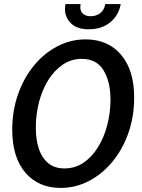

<svg xmlns="http://www.w3.org/2000/svg" viewBox="-20 -907 695 941"><path d="M278 14Q168 14 104 -61.2Q40 -136.5 40 -271Q40 -364.5 68.5 -445.2Q97 -526 146.8 -586.2Q196.5 -646.5 261.5 -680.2Q326.5 -714 399.5 -714Q509 -714 573.2 -638.8Q637.5 -563.5 637.5 -429Q637.5 -335 609 -254.5Q580.5 -174 530.5 -113.8Q480.5 -53.5 415.5 -19.8Q350.5 14 278 14ZM296 -81.5Q347.5 -81.5 388.8 -109.2Q430 -137 459.8 -184.8Q489.5 -232.5 505.5 -293.2Q521.5 -354 521.5 -419.5Q521.5 -506 487.5 -562.2Q453.5 -618.5 380.5 -618.5Q329.5 -618.5 288 -590.5Q246.5 -562.5 216.8 -515Q187 -467.5 171.2 -406.8Q155.5 -346 155.5 -280.5Q155.5 -223 170.2 -178.2Q185 -133.5 216.2 -107.5Q247.5 -81.5 296 -81.5ZM414.5 -763.5Q357 -763.5 327.8 -792.8Q298.5 -822 298.5 -862Q298.5 -867.5 299 -872.8Q299.5 -878 301 -887H375.5Q373.5 -880.5 373.5 -872.5Q373.5 -850 387.8 -838.8Q402 -827.5 424.5 -827.5Q452 -827.5 471.5 -842.8Q491 -858 496 -887H571.5Q562.5 -833 521 -798.2Q479.5 -763.5 414.5 -763.5Z"/></svg>

Font: Cabin Condensed Medium
Style: Italic
Weight: 500
Width: 3
Italic angle: -10°
Designer: Pablo Impallari
Foundry: Pablo Impallari. http://www.impallari.com Igino Marini. http://www.ikern.com
Version: Version 3.001; ttfautohint (v1.8.3)